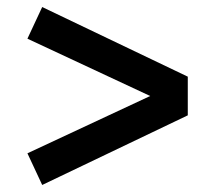

<svg xmlns="http://www.w3.org/2000/svg" viewBox="-20 -608 618 546"><path d="M58 -172 407 -335 58 -498 100 -588 514 -390V-280L100 -82Z"/></svg>

Font: Oxanium SemiBold
Style: Regular
Weight: 600
Designer: Severin Meyer
Version: Version 2.000